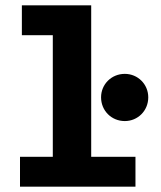

<svg xmlns="http://www.w3.org/2000/svg" viewBox="-20 -700 603 720"><path d="M55 0H488V-112H322V-680H62V-568H178V-112H55ZM448 -246C497 -246 536 -285 536 -335C536 -384 497 -423 448 -423C398 -423 359 -384 359 -335C359 -285 398 -246 448 -246Z"/></svg>

Font: Inconsolata SemiExpanded Black
Style: Regular
Weight: 900
Width: 6
Monospace: yes
Designer: Raph Levien, Cyreal, Brenton Simpson
Foundry: Raph Levien, Cyreal, Google
Version: Version 3.100